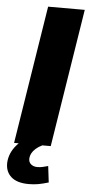

<svg xmlns="http://www.w3.org/2000/svg" viewBox="-61 -739 452 976"><g transform="rotate(5 165.5 -251.5)"><path d="M32 0 144 -705H331L219 0ZM124 202Q64 202 34 175Q4 148 6 102Q9 53 44 12.5Q79 -28 131 -48L176 0Q157 9 143.5 21Q130 33 123.5 45.5Q117 58 116 71Q115 91 128 101.5Q141 112 160 112Q175 112 187.5 109Q200 106 215 102L225 185Q195 194 172.5 198Q150 202 124 202Z"/></g></svg>

Font: Nunito Sans 10pt Black
Style: Italic
Weight: 900
Italic angle: -9°
Designer: Vernon Adams
Foundry: Vernon Adams
Version: Version 3.101;gftools[0.9.27]